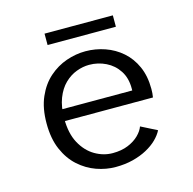

<svg xmlns="http://www.w3.org/2000/svg" viewBox="-97 -730 844 839"><g transform="rotate(-15 325.0 -310.0)"><path d="M326 11Q283 11 240 -4.2Q197 -19.5 161.5 -51.2Q126 -83 104.5 -132.5Q83 -182 83 -251Q83 -320 104.8 -369.5Q126.5 -419 162.2 -450.5Q198 -482 241.2 -497Q284.5 -512 328 -512Q373.5 -512 416 -497.2Q458.5 -482.5 492 -453.2Q525.5 -424 545 -380.2Q564.5 -336.5 564.5 -278.5Q564.5 -270 563.8 -259Q563 -248 561.5 -240.5H144V-293.5H482Q482 -297 482 -298.2Q482 -299.5 482 -303Q482 -350 460.5 -383Q439 -416 403.8 -433.2Q368.5 -450.5 328.5 -450.5Q300 -450.5 270.8 -439.5Q241.5 -428.5 217 -404.8Q192.5 -381 177.8 -343Q163 -305 163 -251.5Q163 -184.5 187.2 -140Q211.5 -95.5 249.8 -73.2Q288 -51 329.5 -51Q369.5 -51 399.5 -63.5Q429.5 -76 448.5 -95Q467.5 -114 474 -133L546 -96.5Q536 -76.5 516.5 -57.2Q497 -38 469 -22.8Q441 -7.5 405 1.8Q369 11 326 11ZM176 -581V-632.5H485V-581Z"/></g></svg>

Font: Trispace Thin Light
Style: Regular
Weight: 300
Version: Version 1.210